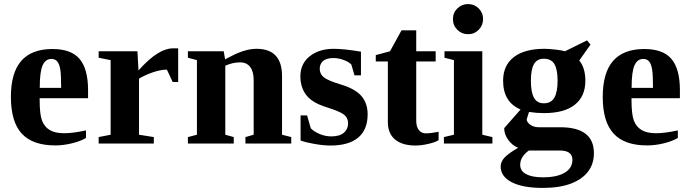

<svg xmlns="http://www.w3.org/2000/svg" viewBox="-20 -714 3428 955"><path d="M241.2 -470.2Q334.5 -470.2 376.2 -420.4Q418 -370.6 418 -265.6V-225.6H177.2V-217.8Q177.2 -145 189 -114.3Q200.7 -83.5 227.1 -67.4Q253.4 -51.3 299.3 -51.3Q342.3 -51.3 407.7 -65.4V-27.8Q380.9 -11.7 338.1 -1.2Q295.4 9.3 254.9 9.3Q142.1 9.3 88.1 -49.6Q34.2 -108.4 34.2 -231.9Q34.2 -352.1 85.7 -411.1Q137.2 -470.2 241.2 -470.2ZM235.8 -420.9Q206.5 -420.9 192.1 -389.2Q177.7 -357.4 177.7 -276.9H284.2Q284.2 -342.3 279.8 -368.9Q275.4 -395.5 264.9 -408.2Q254.4 -420.9 235.8 -420.9Z M668.9 -363.8Q721.7 -422.4 763.4 -448Q805.2 -473.6 839.8 -473.6H866.2V-306.2H838.9L810.1 -367.7Q779.3 -367.7 740.2 -354.2Q701.2 -340.8 671.4 -322.8V-43.9L745.1 -32.2V0H470.7V-32.2L530.3 -43.9V-415L470.7 -426.8V-459H663.6Z M1099.6 -418.9 1132.8 -436Q1201.2 -471.2 1255.9 -471.2Q1382.8 -471.2 1382.8 -335.9V-43.9L1428.7 -32.2V0H1200.7V-32.2L1241.7 -43.9V-316.9Q1241.7 -357.9 1224.4 -380.9Q1207 -403.8 1174.8 -403.8Q1137.7 -403.8 1100.6 -387.2V-43.9L1142.6 -32.2V0H914.6V-32.2L959.5 -43.9V-415L914.6 -426.8V-459H1092.8Z M1808.6 -145.5Q1808.6 -68.8 1761.5 -29.5Q1714.4 9.8 1624.5 9.8Q1587.4 9.8 1542.7 1.7Q1498 -6.3 1475.1 -15.1V-140.1H1507.3L1525.9 -75.7Q1543 -58.6 1570.8 -47.1Q1598.6 -35.6 1627.4 -35.6Q1669.9 -35.6 1690.7 -54Q1711.4 -72.3 1711.4 -100.6Q1711.4 -127.4 1691.4 -143.6Q1671.4 -159.7 1604 -180.7Q1533.2 -202.6 1503.7 -240.7Q1474.1 -278.8 1474.1 -334.5Q1474.1 -397 1520.5 -434.1Q1566.9 -471.2 1640.1 -471.2Q1690.4 -471.2 1775.4 -457V-339.4H1743.2L1727.5 -393.1Q1713.4 -407.2 1687.7 -416.3Q1662.1 -425.3 1639.2 -425.3Q1604 -425.3 1587.2 -410.9Q1570.3 -396.5 1570.3 -371.6Q1570.3 -345.7 1591.3 -329.1Q1612.3 -312.5 1677.7 -293Q1749 -271 1778.8 -235.1Q1808.6 -199.2 1808.6 -145.5Z M2046.9 9.8Q1981 9.8 1945.1 -20Q1909.2 -49.8 1909.2 -106V-408.2H1849.1V-439.9L1919.9 -459L1977.1 -563H2050.3V-459H2147V-408.2H2050.3V-114.7Q2050.3 -83 2063.5 -66.9Q2076.7 -50.8 2098.1 -50.8Q2124 -50.8 2161.6 -58.6V-17.1Q2147 -6.8 2111.6 1.5Q2076.2 9.8 2046.9 9.8Z M2378.9 -43.9 2429.2 -32.2V0H2188V-32.2L2237.8 -43.9V-415L2190.9 -426.8V-459H2378.9ZM2232.9 -619.1Q2232.9 -650.9 2255.1 -672.4Q2277.3 -693.8 2308.1 -693.8Q2339.4 -693.8 2361.1 -672.1Q2382.8 -650.4 2382.8 -619.1Q2382.8 -588.4 2361.3 -566.2Q2339.8 -543.9 2308.1 -543.9Q2276.9 -543.9 2254.9 -565.7Q2232.9 -587.4 2232.9 -619.1Z M2569.3 -169.4Q2482.4 -206.1 2482.4 -312.5Q2482.4 -388.7 2535.6 -429.9Q2588.9 -471.2 2688 -471.2Q2709 -471.2 2741.9 -467.5Q2774.9 -463.9 2790 -459L2899.9 -513.2L2917 -492.2L2861.3 -413.1Q2891.6 -376 2891.6 -312.5Q2891.6 -234.9 2839.1 -193.1Q2786.6 -151.4 2686 -151.4Q2647.5 -151.4 2611.3 -157.2L2599.6 -120.1Q2600.6 -106 2617.7 -93.5Q2634.8 -81.1 2659.7 -81.1H2766.6Q2934.1 -81.1 2934.1 47.9Q2934.1 101.1 2905 139.4Q2876 177.7 2819.6 199.2Q2763.2 220.7 2679.2 220.7Q2579.6 220.7 2524.9 192.1Q2470.2 163.6 2470.2 113.8Q2470.2 91.8 2488 71.3Q2505.9 50.8 2557.1 21Q2528.3 9.8 2508.1 -18.1Q2487.8 -45.9 2487.8 -76.7ZM2827.1 81.1Q2827.1 34.7 2765.1 34.7H2610.4Q2567.4 65.9 2567.4 105.5Q2567.4 136.7 2597.4 152.3Q2627.4 168 2679.7 168Q2750.5 168 2788.8 145Q2827.1 122.1 2827.1 81.1ZM2685.1 -200.2Q2721.2 -200.2 2737.3 -228.3Q2753.4 -256.3 2753.4 -312.5Q2753.4 -368.7 2737.5 -395.3Q2721.7 -421.9 2685.1 -421.9Q2651.4 -421.9 2636 -395.3Q2620.6 -368.7 2620.6 -312.5Q2620.6 -256.3 2635.7 -228.3Q2650.9 -200.2 2685.1 -200.2Z M3185.1 -470.2Q3278.3 -470.2 3320.1 -420.4Q3361.8 -370.6 3361.8 -265.6V-225.6H3121.1V-217.8Q3121.1 -145 3132.8 -114.3Q3144.5 -83.5 3170.9 -67.4Q3197.3 -51.3 3243.2 -51.3Q3286.1 -51.3 3351.6 -65.4V-27.8Q3324.7 -11.7 3282 -1.2Q3239.3 9.3 3198.7 9.3Q3085.9 9.3 3032 -49.6Q2978 -108.4 2978 -231.9Q2978 -352.1 3029.5 -411.1Q3081.1 -470.2 3185.1 -470.2ZM3179.7 -420.9Q3150.4 -420.9 3136 -389.2Q3121.6 -357.4 3121.6 -276.9H3228Q3228 -342.3 3223.6 -368.9Q3219.2 -395.5 3208.7 -408.2Q3198.2 -420.9 3179.7 -420.9Z"/></svg>

Font: Tinos
Style: Bold
Weight: 700
Designer: Steve Matteson
Foundry: Monotype Imaging Inc.
Version: Version 1.23